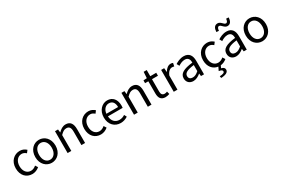

<svg xmlns="http://www.w3.org/2000/svg" viewBox="132 -2342 6058 4131"><g transform="rotate(-30 3160.5 -276.0)"><path d="M306 13C371 13 433 -13 482 -55L442 -117C408 -87 364 -63 314 -63C214 -63 146 -146 146 -271C146 -396 218 -480 317 -480C359 -480 394 -461 425 -433L471 -493C433 -527 384 -557 313 -557C173 -557 52 -452 52 -271C52 -91 162 13 306 13Z M789 13C922 13 1040 -91 1040 -271C1040 -452 922 -557 789 -557C656 -557 538 -452 538 -271C538 -91 656 13 789 13ZM789 -63C695 -63 632 -146 632 -271C632 -396 695 -480 789 -480C883 -480 947 -396 947 -271C947 -146 883 -63 789 -63Z M1184 0H1276V-394C1330 -449 1368 -477 1424 -477C1496 -477 1527 -434 1527 -332V0H1618V-344C1618 -482 1566 -557 1452 -557C1378 -557 1321 -516 1270 -464H1268L1259 -543H1184Z M2008 13C2073 13 2135 -13 2184 -55L2144 -117C2110 -87 2066 -63 2016 -63C1916 -63 1848 -146 1848 -271C1848 -396 1920 -480 2019 -480C2061 -480 2096 -461 2127 -433L2173 -493C2135 -527 2086 -557 2015 -557C1875 -557 1754 -452 1754 -271C1754 -91 1864 13 2008 13Z M2500 13C2573 13 2631 -11 2678 -42L2646 -103C2605 -76 2563 -60 2510 -60C2407 -60 2336 -134 2330 -250H2696C2698 -264 2700 -282 2700 -302C2700 -457 2622 -557 2483 -557C2359 -557 2240 -448 2240 -271C2240 -92 2355 13 2500 13ZM2329 -315C2340 -423 2408 -484 2485 -484C2570 -484 2620 -425 2620 -315Z M2834 0H2926V-394C2980 -449 3018 -477 3074 -477C3146 -477 3177 -434 3177 -332V0H3268V-344C3268 -482 3216 -557 3102 -557C3028 -557 2971 -516 2920 -464H2918L2909 -543H2834Z M3614 13C3648 13 3684 3 3715 -7L3697 -76C3679 -68 3655 -61 3635 -61C3572 -61 3551 -99 3551 -165V-469H3699V-543H3551V-696H3475L3465 -543L3379 -538V-469H3460V-168C3460 -59 3499 13 3614 13Z M3821 0H3913V-349C3949 -441 4004 -475 4049 -475C4072 -475 4084 -472 4102 -466L4119 -545C4102 -554 4085 -557 4061 -557C4001 -557 3945 -513 3907 -444H3905L3896 -543H3821Z M4307 13C4374 13 4435 -22 4487 -65H4490L4498 0H4573V-334C4573 -469 4518 -557 4385 -557C4297 -557 4221 -518 4172 -486L4207 -423C4250 -452 4307 -481 4370 -481C4459 -481 4482 -414 4482 -344C4251 -318 4149 -259 4149 -141C4149 -43 4216 13 4307 13ZM4333 -61C4279 -61 4237 -85 4237 -147C4237 -217 4299 -262 4482 -283V-132C4429 -85 4385 -61 4333 -61Z M4854 253C4972 247 5037 215 5037 150C5037 105 5007 84 4956 71L4982 12C5039 6 5092 -18 5135 -55L5095 -117C5061 -87 5017 -63 4967 -63C4867 -63 4799 -146 4799 -271C4799 -396 4871 -480 4970 -480C5012 -480 5047 -461 5078 -433L5124 -493C5086 -527 5037 -557 4966 -557C4826 -557 4705 -452 4705 -271C4705 -107 4797 -6 4923 11L4881 98C4944 108 4967 124 4967 152C4967 185 4939 201 4845 207Z M5369 13C5436 13 5497 -22 5549 -65H5552L5560 0H5635V-334C5635 -469 5580 -557 5447 -557C5359 -557 5283 -518 5234 -486L5269 -423C5312 -452 5369 -481 5432 -481C5521 -481 5544 -414 5544 -344C5313 -318 5211 -259 5211 -141C5211 -43 5278 13 5369 13ZM5395 -61C5341 -61 5299 -85 5299 -147C5299 -217 5361 -262 5544 -283V-132C5491 -85 5447 -61 5395 -61ZM5532 -645C5609 -645 5641 -711 5644 -796L5583 -799C5579 -748 5564 -712 5531 -712C5479 -712 5449 -805 5370 -805C5292 -805 5261 -741 5258 -654L5319 -650C5322 -704 5337 -739 5371 -739C5423 -739 5453 -645 5532 -645Z M6018 13C6151 13 6269 -91 6269 -271C6269 -452 6151 -557 6018 -557C5885 -557 5767 -452 5767 -271C5767 -91 5885 13 6018 13ZM6018 -63C5924 -63 5861 -146 5861 -271C5861 -396 5924 -480 6018 -480C6112 -480 6176 -396 6176 -271C6176 -146 6112 -63 6018 -63Z"/></g></svg>

Font: ChiuKong Gothic CL
Style: Regular
Weight: 400
Designer: Ryoko NISHIZUKA 西塚涼子 (kana, bopomofo & ideographs); Paul D. Hunt (Latin, Greek & Cyrillic); Sandoll Communications 산돌커뮤니
Foundry: Adobe
Version: Version 1.300